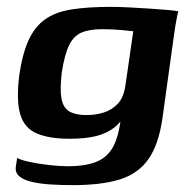

<svg xmlns="http://www.w3.org/2000/svg" viewBox="-20 -421 556 559"><path d="M192 118Q157 118 126.5 116Q96 114 72.5 108.5Q49 103 36.5 92.5Q24 82 26 65Q27 60 28 51.5Q29 43 30 39Q41 45 66.5 50.5Q92 56 123 59.5Q154 63 177 63Q235 63 267.5 47Q300 31 315 -5.5Q330 -42 334 -100L350 -98Q335 -67 312.5 -49.5Q290 -32 258.5 -24.5Q227 -17 183 -17Q123 -17 87 -32.5Q51 -48 39 -88Q27 -128 36 -201Q45 -264 63 -303.5Q81 -343 111 -364.5Q141 -386 188 -393.5Q235 -401 303 -401Q325 -401 355 -399.5Q385 -398 415 -396Q445 -394 468 -392Q491 -390 499 -388Q498 -385 495.5 -373Q493 -361 490.5 -345.5Q488 -330 486 -315L453 -77Q442 0 412 42.5Q382 85 328.5 101.5Q275 118 192 118ZM231 -86Q259 -86 282.5 -93.5Q306 -101 323 -119Q340 -137 345 -171L368 -330Q360 -331 334 -333.5Q308 -336 277 -336Q240 -336 217 -326Q194 -316 181 -289Q168 -262 160 -211Q154 -161 159 -134Q164 -107 182 -96.5Q200 -86 231 -86Z"/></svg>

Font: Genos SemiBold
Style: Italic
Weight: 600
Italic angle: -8°
Version: Version 1.010